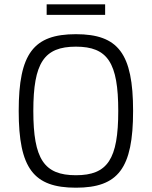

<svg xmlns="http://www.w3.org/2000/svg" viewBox="-20 -861 706 893"><path d="M469 -792V-841H197V-792ZM333 -702C136 -702 67 -612 67 -345C67 -78 136 12 333 12C530 12 599 -78 599 -345C599 -612 530 -702 333 -702ZM333 -644C481 -644 530 -569 530 -345C530 -121 481 -46 333 -46C185 -46 135 -121 135 -345C135 -569 185 -644 333 -644Z"/></svg>

Font: SnT
Style: Regular
Weight: 300
Designer: Natanael Gama
Version: Version 1.001;PS 001.001;hotconv 1.0.70;makeotf.lib2.5.58329